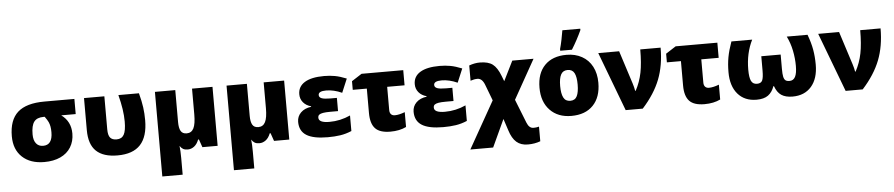

<svg xmlns="http://www.w3.org/2000/svg" viewBox="-51 -1174 8353 1794"><g transform="rotate(-5 4125.5 -277.5)"><path d="M324.2 9.8Q193.4 9.8 117.7 -61Q42 -131.8 42 -255.9Q42 -408.7 122.8 -481Q203.6 -553.2 374 -553.2H654.8V-411.1H519Q607.9 -346.7 607.9 -232.9Q607.9 -160.2 573.7 -104.7Q539.6 -49.3 475.6 -19.8Q411.6 9.8 324.2 9.8ZM236.8 -256.8Q236.8 -201.7 260.5 -171.9Q284.2 -142.1 326.2 -142.1Q414.1 -142.1 414.1 -262.2Q414.1 -293.5 409.9 -315.9Q405.8 -338.4 397 -357.9Q388.2 -377.4 363.8 -411.1H353Q291 -411.1 263.9 -375.2Q236.8 -339.4 236.8 -256.8Z M1011.2 7.8Q878.4 7.8 811.8 -55.4Q745.1 -118.7 745.1 -252.9V-553.2H936V-243.2Q936 -187.5 955.3 -164.8Q974.6 -142.1 1015.1 -142.1Q1063.5 -142.1 1084.2 -179Q1105 -215.8 1105 -301.8Q1105 -410.6 1067.4 -553.2H1260.3Q1280.8 -476.1 1288.6 -418.2Q1296.4 -360.4 1296.4 -297.9Q1296.4 -144.5 1226.3 -68.4Q1156.2 7.8 1011.2 7.8Z M1601.1 -252.9Q1601.1 -196.8 1617.4 -168.9Q1633.8 -141.1 1672.4 -141.1Q1717.8 -141.1 1738 -181.6Q1758.3 -222.2 1758.3 -311V-553.2H1950.2V0H1807.1L1781.2 -74.2H1773.4Q1756.8 -31.2 1729.2 -10.7Q1701.7 9.8 1669.4 9.8Q1642.1 9.8 1625.5 0Q1608.9 -9.8 1595.2 -30.8Q1601.1 13.2 1601.1 84V240.2H1410.2V-553.2H1601.1Z M2272.9 -252.9Q2272.9 -196.8 2289.3 -168.9Q2305.7 -141.1 2344.2 -141.1Q2389.6 -141.1 2409.9 -181.6Q2430.2 -222.2 2430.2 -311V-553.2H2622.1V0H2479L2453.1 -74.2H2445.3Q2428.7 -31.2 2401.1 -10.7Q2373.5 9.8 2341.3 9.8Q2314 9.8 2297.4 0Q2280.8 -9.8 2267.1 -30.8Q2272.9 13.2 2272.9 84V240.2H2082V-553.2H2272.9Z M3099.1 -349.1V-225.1H3026.9Q2982.9 -225.1 2958 -220.7Q2933.1 -216.3 2921.6 -207.3Q2910.2 -198.2 2910.2 -179.2Q2910.2 -131.8 3011.2 -131.8Q3113.3 -131.8 3207 -174.8V-28.8Q3153.8 -6.3 3101.1 1.7Q3048.3 9.8 2982.9 9.8Q2847.7 9.8 2783.2 -30.8Q2718.8 -71.3 2718.8 -157.2Q2718.8 -208 2754.6 -243.7Q2790.5 -279.3 2852.1 -287.1V-292Q2806.2 -304.2 2779.1 -336.4Q2752 -368.7 2752 -413.1Q2752 -485.4 2814.9 -524.2Q2877.9 -563 2997.1 -563Q3051.3 -563 3098.9 -554.2Q3146.5 -545.4 3207 -521L3152.8 -392.1Q3075.7 -426.8 3004.9 -426.8Q2932.1 -426.8 2932.1 -390.1Q2932.1 -368.2 2957 -358.6Q2981.9 -349.1 3039.1 -349.1Z M3576.2 -411.1V-192.9Q3576.2 -167.5 3588.9 -153.8Q3601.6 -140.1 3625 -140.1Q3663.6 -140.1 3719.2 -161.1V-22Q3656.7 8.8 3570.3 8.8Q3470.7 8.8 3428 -37.4Q3385.3 -83.5 3385.3 -182.1V-411.1H3253.4V-492.2L3348.1 -553.2H3739.3V-411.1Z M4182.1 -349.1V-225.1H4109.9Q4065.9 -225.1 4041 -220.7Q4016.1 -216.3 4004.6 -207.3Q3993.2 -198.2 3993.2 -179.2Q3993.2 -131.8 4094.2 -131.8Q4196.3 -131.8 4290 -174.8V-28.8Q4236.8 -6.3 4184.1 1.7Q4131.3 9.8 4065.9 9.8Q3930.7 9.8 3866.2 -30.8Q3801.8 -71.3 3801.8 -157.2Q3801.8 -208 3837.6 -243.7Q3873.5 -279.3 3935.1 -287.1V-292Q3889.2 -304.2 3862.1 -336.4Q3835 -368.7 3835 -413.1Q3835 -485.4 3897.9 -524.2Q3960.9 -563 4080.1 -563Q4134.3 -563 4181.9 -554.2Q4229.5 -545.4 4290 -521L4235.8 -392.1Q4158.7 -426.8 4087.9 -426.8Q4015.1 -426.8 4015.1 -390.1Q4015.1 -368.2 4040 -358.6Q4064.9 -349.1 4122.1 -349.1Z M4458 -562Q4536.1 -562 4578.1 -530.5Q4620.1 -499 4650.4 -419.9L4670.4 -368.2L4762.2 -553.2H4961.4L4755.4 -186L4843.3 36.1Q4864.3 89.8 4905.3 89.8Q4931.6 89.8 4957 83V220.2Q4904.3 240.2 4839.4 240.2Q4773.9 240.2 4732.9 204.3Q4691.9 168.5 4668 91.8L4632.3 -17.1L4513.2 240.2H4299.3L4547.4 -199.2L4489.3 -352.1Q4465.8 -412.1 4422.4 -412.1Q4392.6 -412.1 4357.4 -399.9V-543Q4408.7 -562 4458 -562Z M5545.4 -277.8Q5545.4 -142.1 5472.4 -66.2Q5399.4 9.8 5268.1 9.8Q5142.1 9.8 5067.6 -67.9Q4993.2 -145.5 4993.2 -277.8Q4993.2 -413.1 5066.2 -488Q5139.2 -563 5271 -563Q5352.5 -563 5415 -528.3Q5477.5 -493.7 5511.5 -429Q5545.4 -364.3 5545.4 -277.8ZM5187 -277.8Q5187 -206.5 5206.1 -169.2Q5225.1 -131.8 5270 -131.8Q5314.5 -131.8 5332.8 -169.2Q5351.1 -206.5 5351.1 -277.8Q5351.1 -348.6 5332.5 -384.8Q5314 -420.9 5269 -420.9Q5225.1 -420.9 5206.1 -385Q5187 -349.1 5187 -277.8ZM5216.3 -622.1Q5226.1 -655.3 5237.3 -709.7Q5248.5 -764.2 5252.9 -794.9H5420.9V-782.2Q5380.9 -694.3 5326.2 -606H5216.3Z M5568.4 -553.2H5764.2L5864.3 -241.2Q5875.5 -206.5 5881.3 -171.9H5886.2Q5927.7 -249.5 5945.1 -336.9Q5962.4 -424.3 5962.4 -553.2H6153.3Q6153.3 -387.2 6102.8 -257.1Q6052.2 -127 5937.5 0H5777.3Z M6522.5 -411.1V-192.9Q6522.5 -167.5 6535.2 -153.8Q6547.9 -140.1 6571.3 -140.1Q6609.9 -140.1 6665.5 -161.1V-22Q6603 8.8 6516.6 8.8Q6417 8.8 6374.3 -37.4Q6331.5 -83.5 6331.5 -182.1V-411.1H6199.7V-492.2L6294.4 -553.2H6685.5V-411.1Z M7342.3 9.8Q7276.9 9.8 7237.3 -16.6Q7197.8 -43 7177.2 -102.1H7171.4Q7152.8 -47.9 7113.8 -19Q7074.7 9.8 7005.4 9.8Q6892.6 9.8 6828.9 -64.7Q6765.1 -139.2 6765.1 -269Q6765.1 -345.2 6776.9 -408.9Q6788.6 -472.7 6817.4 -553.2H7012.2Q6951.2 -431.2 6951.2 -276.9Q6951.2 -203.1 6967 -170.7Q6982.9 -138.2 7021.5 -138.2Q7058.6 -138.2 7071 -163.6Q7083.5 -189 7083.5 -256.8V-391.1H7265.1V-256.8Q7265.1 -207.5 7270.5 -183.1Q7275.9 -158.7 7288.3 -148.4Q7300.8 -138.2 7327.1 -138.2Q7362.8 -138.2 7380.1 -171.1Q7397.5 -204.1 7397.5 -273.9Q7397.5 -344.2 7382.8 -417Q7368.2 -489.7 7336.4 -553.2H7531.2Q7560.1 -476.6 7571.8 -409.9Q7583.5 -343.3 7583.5 -269Q7583.5 -138.2 7519.3 -64.2Q7455.1 9.8 7342.3 9.8Z M7631.3 -553.2H7827.1L7927.2 -241.2Q7938.5 -206.5 7944.3 -171.9H7949.2Q7990.7 -249.5 8008.1 -336.9Q8025.4 -424.3 8025.4 -553.2H8216.3Q8216.3 -387.2 8165.8 -257.1Q8115.2 -127 8000.5 0H7840.3Z"/></g></svg>

Font: Open Sans ExtBd
Style: Bold
Weight: 800
Foundry: Ascender Corporation
Version: Version 1.10